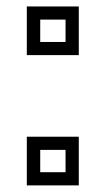

<svg xmlns="http://www.w3.org/2000/svg" viewBox="-20 -560 319 580"><path d="M61 -393.5V-540.5H218V-393.5ZM101.5 -433.2H178V-500.8H101.5ZM61 0V-147H218V0ZM101.5 -39.8H178V-107.2H101.5Z"/></svg>

Font: Tourney Thin
Style: Regular
Weight: 100
Designer: Tyler Finck
Foundry: Etcetera Type Co
Version: Version 1.015